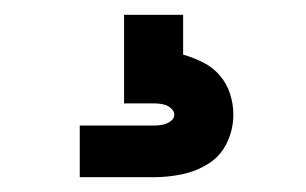

<svg xmlns="http://www.w3.org/2000/svg" viewBox="-20 -20 415 260"><path d="M88 220V150H188Q192 150 196.5 149.5Q201 149 205 147.5Q209 146 212.5 143Q216 140 216 135Q216 131 212.5 127.5Q209 124 205 122.5Q201 121 196.5 120.5Q192 120 188 120H148V0H228V54Q242 58 255 64.5Q268 71 277.5 82Q287 93 291.5 107Q296 121 296 135Q296 155 287.5 173Q279 191 262.5 201.5Q246 212 226.5 216Q207 220 188 220Z"/></svg>

Font: Zed Sans Semibold
Style: Regular
Weight: 600
Designer: Belleve Invis
Foundry: Belleve Invis
Version: Version 1.0.0; ttfautohint (v1.8.4)